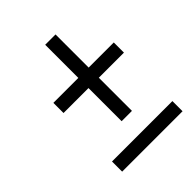

<svg xmlns="http://www.w3.org/2000/svg" viewBox="-168 -667 762 762"><g transform="rotate(-45 212.5 -286.0)"><path d="M214 -143H272V-329H413V-386H272V-572H214V-386H74V-329H214ZM74 0H413V-57H74Z"/></g></svg>

Font: Noto Serif ExtraCondensed
Style: Italic
Weight: 400
Width: 2
Italic angle: -12°
Designer: Monotype Design Team
Foundry: Monotype Imaging Inc.
Version: Version 2.014